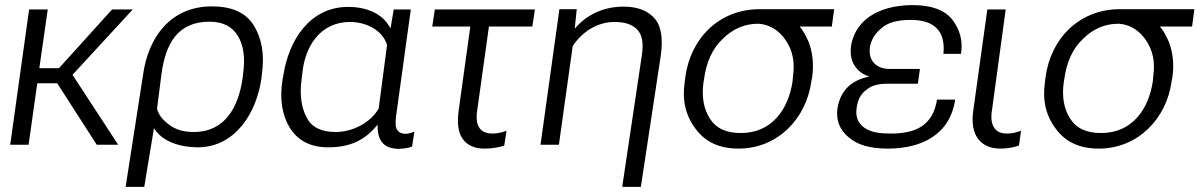

<svg xmlns="http://www.w3.org/2000/svg" viewBox="-20 -567 4701 752"><path d="M20 0H92L126 -241H204L359 0H443L264 -274L500 -530H419L211 -300H134L167 -530H94Z M472 165H545L583 -65C617 -9 693 10 754 10C903 10 986 -128 1004 -261L1006 -278C1016 -353 1006 -414 975 -466C943 -518 888 -542 810 -542C649 -542 560 -422 540 -272ZM739 -50C699 -50 668 -59 642 -79C616 -98 601 -118 595 -141L613 -281C629 -393 674 -482 800 -482C852 -482 889 -464 912 -426C934 -389 941 -340 932 -277L930 -259C914 -150 863 -50 739 -50Z M1265 10C1346 10 1407 -14 1458 -78H1459C1458 -47 1464 -25 1477 -9C1490 7 1510 15 1539 16C1561 16 1582 12 1594 7L1603 -51C1592 -47 1579 -43 1568 -43C1553 -43 1542 -48 1536 -58C1529 -67 1528 -84 1531 -110L1589 -530H1522L1510 -458H1508C1477 -518 1408 -540 1344 -540C1193 -540 1111 -409 1090 -273L1087 -257C1074 -178 1085 -115 1116 -65C1148 -15 1198 10 1265 10ZM1294 -50C1238 -50 1200 -69 1181 -107C1161 -144 1153 -194 1161 -255L1164 -279C1174 -385 1234 -481 1351 -481C1410 -481 1477 -452 1496 -391L1463 -141C1428 -84 1360 -50 1294 -50Z M1673 -463H1822L1777 -138C1769 -84 1775 -46 1793 -22C1811 3 1840 15 1878 15C1893 15 1908 14 1923 11C1937 9 1948 6 1955 3L1964 -55C1946 -48 1929 -44 1909 -44C1884 -44 1867 -52 1857 -67C1847 -82 1844 -107 1850 -141L1895 -463H2065L2075 -530H1683Z M2417 165H2490L2568 -349C2578 -419 2569 -469 2541 -498C2514 -527 2474 -541 2422 -541C2347 -541 2280 -512 2231 -455L2239 -531H2171L2097 0H2169L2223 -386C2259 -442 2319 -481 2387 -481C2428 -481 2457 -471 2476 -451C2495 -431 2501 -398 2494 -351Z M2873 15C3026 15 3139 -103 3158 -250L3161 -265C3168 -316 3163 -361 3147 -403C3137 -426 3126 -447 3112 -463H3238L3247 -531H2955C2797 -531 2684 -417 2664 -264L2662 -248C2651 -175 2665 -115 2704 -63C2742 -11 2797 15 2873 15ZM2882 -46C2824 -46 2785 -64 2760 -103C2736 -141 2728 -187 2735 -242L2737 -254C2746 -323 2770 -377 2811 -415C2851 -455 2899 -475 2953 -474C2996 -470 3031 -448 3057 -410C3084 -371 3094 -324 3086 -269L3084 -247C3067 -137 3002 -46 2882 -46Z M3458 15C3587 15 3701 -38 3721 -177H3650C3634 -76 3567 -44 3471 -44C3434 -44 3389 -46 3360 -71C3338 -89 3331 -113 3335 -143C3339 -174 3350 -198 3372 -214C3391 -231 3418 -239 3453 -239H3575L3583 -297H3465C3437 -297 3418 -305 3403 -320C3389 -336 3384 -355 3387 -382C3392 -410 3406 -435 3432 -456C3457 -479 3494 -489 3548 -489C3643 -489 3684 -441 3675 -356H3744C3752 -406 3740 -451 3710 -490C3680 -528 3628 -547 3555 -547C3446 -547 3333 -506 3313 -386C3309 -352 3315 -324 3333 -302C3345 -286 3363 -274 3385 -267C3316 -254 3271 -213 3260 -142C3254 -96 3268 -60 3303 -30C3338 1 3388 15 3458 15Z M3899 15C3928 15 3955 9 3971 3L3979 -55C3961 -48 3943 -44 3924 -44C3899 -44 3883 -52 3874 -67C3863 -82 3860 -107 3866 -141L3919 -530H3847L3793 -141C3784 -87 3792 -48 3811 -23C3831 3 3860 15 3899 15Z M4284 15C4437 15 4550 -103 4569 -250L4572 -265C4579 -316 4574 -361 4558 -403C4548 -426 4537 -447 4523 -463H4649L4658 -531H4366C4208 -531 4095 -417 4075 -264L4073 -248C4062 -175 4076 -115 4115 -63C4153 -11 4208 15 4284 15ZM4293 -46C4235 -46 4196 -64 4171 -103C4147 -141 4139 -187 4146 -242L4148 -254C4157 -323 4181 -377 4222 -415C4262 -455 4310 -475 4364 -474C4407 -470 4442 -448 4468 -410C4495 -371 4505 -324 4497 -269L4495 -247C4478 -137 4413 -46 4293 -46Z"/></svg>

Font: Cheyenne Sans Light
Style: Italic
Weight: 300
Italic angle: -8.13011°
Designer: The Public Sans project authors (U.S. Web Design System), Libre Franklin designed by Pablo Impallari and Rodrigo Fuenzal
Foundry: The Cheyenne Sans Project Authors
Version: Version 2.007